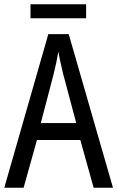

<svg xmlns="http://www.w3.org/2000/svg" viewBox="-20 -874 547 894"><path d="M381 -854H122V-789H381ZM416 0H506L300 -715H205L0 0H90L152 -222H354ZM274 -530 335 -301H170L230 -530C238 -562 246 -600 252 -634C256 -605 267 -560 274 -530Z"/></svg>

Font: Noto Sans Kannada Condensed
Style: Regular
Weight: 400
Width: 3
Designer: Jelle Bosma - Monotype Design Team
Foundry: Monotype Imaging Inc.
Version: Version 2.005